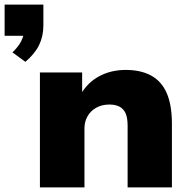

<svg xmlns="http://www.w3.org/2000/svg" viewBox="-72 -812 829 832"><path d="M38 -544 -18 -585Q9 -611 20.5 -635Q32 -659 33 -681L66 -657H-52V-792H116V-702Q116 -655 97.5 -617Q79 -579 38 -544ZM101 0V-498H284V-405H279Q309 -456 359.5 -482.5Q410 -509 473 -509Q538 -509 583 -484.5Q628 -460 650.5 -408.5Q673 -357 673 -275V0H481V-268Q481 -302 472 -321.5Q463 -341 445.5 -350Q428 -359 402 -359Q370 -359 345.5 -345.5Q321 -332 307.5 -308.5Q294 -285 294 -256V0Z"/></svg>

Font: Nunito Sans 10pt SemiExpanded Black
Style: Regular
Weight: 900
Width: 6
Designer: Vernon Adams
Foundry: Vernon Adams
Version: Version 3.101;gftools[0.9.27]